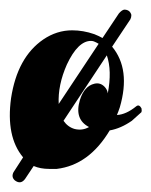

<svg xmlns="http://www.w3.org/2000/svg" viewBox="-21 -352 314 399"><path d="M168 -267Q141 -267 118 -218Q99 -175 101 -136L184 -261Q179 -264 174 -266Q171 -267 168 -267ZM129 -289Q152 -289 175 -281Q185 -277 192 -273L226 -324Q232 -331 237 -332Q249 -332 252 -321Q252 -316 250 -312L212 -255Q251 -208 228 -129Q225 -120 222 -113Q241 -114 262 -131Q268 -136 273 -127Q274 -122 273 -119Q273 -119 253 -101Q230 -85 207 -81Q164 -9 97 -1Q88 -1 81 -1Q63 -1 49 -7L31 20Q22 32 10 23Q2 16 7 6L27 -25Q-9 -68 2 -148Q15 -233 69 -270Q97 -289 129 -289ZM201 -237 111 -101Q120 -88 134 -84Q150 -80 164 -88Q133 -104 145 -144Q154 -173 175 -178Q187 -181 196 -172Q202 -166 203 -158Q212 -205 201 -237Z"/></svg>

Font: Sagha
Style: Regular
Weight: 400
Designer: MUHAMMAD YONI
Version: Version 001.000